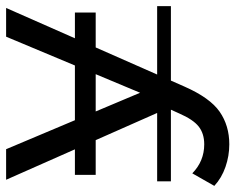

<svg xmlns="http://www.w3.org/2000/svg" viewBox="-108 -479 770 628"><g transform="rotate(-90 277.0 -165.0)"><path d="M119 200Q81 200 45 187.5Q9 175 -17 151L24 79Q64 118 119 118Q154 118 177 100Q200 82 220 36L253 -37L263 -33L471 -530H565L308 53Q271 137 225.5 168.5Q180 200 119 200ZM-2 9V-36H571V9ZM245 17 3 -530H103L309 -41ZM19 -237V-305H550V-237Z"/></g></svg>

Font: Montserrat Underline Thin Medium
Style: Regular
Weight: 500
Version: Version 9.000